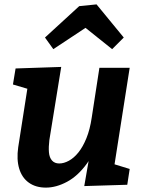

<svg xmlns="http://www.w3.org/2000/svg" viewBox="-20 -843 657 875"><path d="M189 12Q143 12 111.5 -10.5Q80 -33 67.5 -74.5Q55 -116 63 -172L108 -460L120 -434L39 -458L51 -531L259 -538L205 -205Q201 -173 203 -149Q205 -125 217 -111.5Q229 -98 250 -98Q271 -98 294 -110.5Q317 -123 337.5 -148.5Q358 -174 374 -213.5Q390 -253 398 -307L433 -534H571L499 -75L483 -100L571 -73L560 -1L364 5L394 -168L437 -242Q417 -154 376 -97.5Q335 -41 285.5 -14.5Q236 12 189 12ZM223 -619 185 -672 341 -815 420 -823 544 -672 491 -619 326 -751 421 -750Z"/></svg>

Font: Bitter Thin
Style: Bold Italic
Weight: 700
Italic angle: -9°
Version: Version 3.021